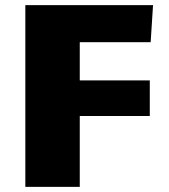

<svg xmlns="http://www.w3.org/2000/svg" viewBox="-20 -731 660 751"><path d="M79.1 0V-710.9H578.6L569.3 -565.9H292V-416.5H565.9V-277.3H292V0Z"/></svg>

Font: Comme Black
Style: Regular
Weight: 900
Version: Version 1.000;gftools[0.9.27]